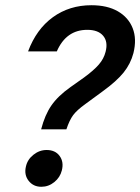

<svg xmlns="http://www.w3.org/2000/svg" viewBox="-20 -705 537 735"><path d="M137.5 -210Q151.7 -265 176.7 -301.2Q201.7 -337.5 250 -371.7L301.7 -408.3Q339.2 -435.8 358.3 -457.9Q377.5 -480 384.2 -506.7Q394.2 -545 375 -567.9Q355.8 -590.8 314.2 -590.8Q233.3 -590.8 197.5 -508.3H87.5Q119.2 -593.3 182.5 -639.2Q245.8 -685 330 -685Q390.8 -685 431.2 -661.7Q471.7 -638.3 487.9 -597.1Q504.2 -555.8 490.8 -501.7Q480 -460.8 453.3 -427.5Q426.7 -394.2 372.5 -355L306.7 -306.7Q274.2 -283.3 260 -264.2Q245.8 -245 234.2 -210ZM138.3 10Q107.5 10 89.6 -12.9Q71.7 -35.8 79.2 -67.5Q85 -94.2 107.9 -112.5Q130.8 -130.8 158.3 -130.8Q191.7 -130.8 208.3 -107.9Q225 -85 216.7 -52.5Q210 -25.8 187.9 -7.9Q165.8 10 138.3 10Z"/></svg>

Font: Funnel Sans Medium
Style: Italic
Weight: 500
Italic angle: -14.036°
Version: Version 1.000; Beta; Release 5; Build 24; ttfautohint (v1.8.